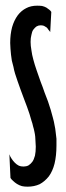

<svg xmlns="http://www.w3.org/2000/svg" viewBox="-20 -664 238 689"><path d="M182.6 -141.6Q182.6 -154.3 182.6 -166Q181.6 -177.7 179.7 -190.4Q178.7 -202.1 175.8 -214.8Q173.8 -227.5 169.9 -241.2Q166 -254.9 162.1 -269.5Q157.2 -284.2 152.3 -299.8Q146.5 -315.4 139.6 -333Q133.8 -350.6 126 -370.1Q126 -370.1 126 -370.1Q126 -370.1 126 -370.1Q118.2 -391.6 111.3 -412.1Q104.5 -431.6 99.6 -450.2Q94.7 -467.8 92.8 -483.4Q89.8 -500 89.8 -513.7Q89.8 -513.7 89.8 -513.7Q89.8 -513.7 89.8 -513.7Q89.8 -528.3 92.8 -539.1Q94.7 -550.8 99.6 -557.6Q105.5 -565.4 111.3 -569.3Q118.2 -573.2 126 -573.2Q126 -573.2 126 -573.2Q126 -573.2 126 -573.2Q131.8 -573.2 137.7 -571.3Q142.6 -568.4 147.5 -565.4Q151.4 -561.5 154.3 -556.6Q158.2 -552.7 160.2 -548.8Q160.2 -548.8 162.1 -585Q164.1 -621.1 164.1 -621.1Q164.1 -621.1 164.1 -621.1Q164.1 -621.1 164.1 -621.1Q162.1 -625 157.2 -628.9Q152.3 -632.8 146.5 -636.7Q139.6 -640.6 130.9 -642.6Q123 -643.6 113.3 -643.6Q113.3 -643.6 113.3 -643.6Q113.3 -643.6 113.3 -643.6Q90.8 -643.6 74.2 -634.8Q56.6 -626 43.9 -609.4Q30.3 -590.8 23.4 -566.4Q16.6 -541 16.6 -509.8Q16.6 -509.8 16.6 -509.8Q16.6 -509.8 16.6 -509.8Q16.6 -499 17.6 -489.3Q18.6 -478.5 19.5 -467.8Q20.5 -457 22.5 -446.3Q25.4 -435.5 28.3 -423.8Q30.3 -412.1 34.2 -399.4Q38.1 -386.7 43 -373Q47.9 -358.4 53.7 -342.8Q59.6 -327.1 66.4 -308.6Q66.4 -308.6 66.4 -308.6Q66.4 -308.6 66.4 -308.6Q72.3 -293.9 77.1 -280.3Q82 -266.6 85.9 -254.9Q89.8 -243.2 92.8 -231.4Q96.7 -220.7 98.6 -210.9Q101.6 -201.2 103.5 -191.4Q105.5 -182.6 106.4 -173.8Q106.4 -165 107.4 -156.2Q108.4 -147.5 108.4 -137.7Q108.4 -137.7 108.4 -137.7Q108.4 -137.7 108.4 -137.7Q108.4 -119.1 105.5 -105.5Q101.6 -90.8 95.7 -83Q89.8 -75.2 82 -70.3Q74.2 -66.4 64.5 -66.4Q64.5 -66.4 64.5 -66.4Q64.5 -66.4 64.5 -66.4Q54.7 -66.4 47.9 -69.3Q40 -73.2 33.2 -80.1Q26.4 -86.9 21.5 -94.7Q16.6 -101.6 13.7 -110.4Q13.7 -110.4 15.6 -67.4Q17.6 -25.4 17.6 -25.4Q17.6 -25.4 17.6 -25.4Q17.6 -25.4 17.6 -25.4Q21.5 -19.5 27.3 -14.6Q33.2 -8.8 41 -3.9Q48.8 1 58.6 3.9Q67.4 5.9 79.1 5.9Q79.1 5.9 79.1 5.9Q79.1 5.9 79.1 5.9Q102.5 5.9 122.1 -2.9Q140.6 -12.7 155.3 -31.2Q168.9 -49.8 175.8 -77.1Q182.6 -105.5 182.6 -141.6Q182.6 -141.6 182.6 -141.6Q182.6 -141.6 182.6 -141.6Z"/></svg>

Font: AgendaMediumCondGoodkids
Style: AgendaMediumCondGoodkids
Weight: 500
Designer: ""
Version: ""